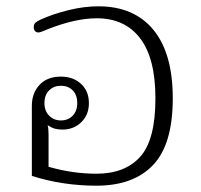

<svg xmlns="http://www.w3.org/2000/svg" viewBox="-20 -578 639 609"><path d="M81 -20V-242Q81 -283 105.5 -309Q130 -335 173 -335Q212 -335 237 -312Q262 -289 262 -251Q262 -214 238 -190.5Q214 -167 178 -167Q164 -167 153.5 -170Q143 -173 131 -181Q134 -171 134 -153V-49Q210 -27 286 -27Q376 -27 424.5 -80.5Q473 -134 473 -266Q473 -393 424.5 -456.5Q376 -520 287 -520Q220 -520 133 -486Q108 -475 102 -475Q96 -475 91.5 -479Q87 -483 87 -492Q87 -501 92.5 -506Q98 -511 109 -516Q149 -534 198 -546Q247 -558 292 -558Q405 -558 466.5 -483.5Q528 -409 528 -266Q528 -120 465.5 -54.5Q403 11 286 11Q179 11 81 -20ZM225 -251Q225 -277 210.5 -291.5Q196 -306 173 -306Q151 -306 136 -291.5Q121 -277 121 -251Q121 -226 136 -211Q151 -196 173 -196Q196 -196 210.5 -211Q225 -226 225 -251Z"/></svg>

Font: Maitree Light
Style: Regular
Weight: 300
Designer: CadsonDemak Team
Foundry: CadsonDemak
Version: Version 1.001